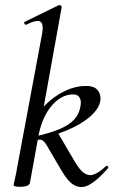

<svg xmlns="http://www.w3.org/2000/svg" viewBox="-20 -746 457 775"><path d="M62 8Q46 8 40.5 6Q35 4 35 1Q35 -2 40.5 -25Q46 -48 50 -74L150 -610Q157 -649 143 -658.5Q129 -668 85 -646Q81 -645 78.5 -651Q76 -657 80 -658L217 -725Q221 -727 225.5 -723.5Q230 -720 229 -717L137 -207L101 -9Q98 8 62 8ZM310 9Q287 9 269 -5.5Q251 -20 228 -58L170 -157Q159 -176 149.5 -180.5Q140 -185 116 -179L212 -213L281 -95Q302 -60 316.5 -49.5Q331 -39 345 -39Q356 -39 372 -48Q388 -57 407 -75Q411 -79 415 -74.5Q419 -70 416 -67Q349 9 310 9ZM116 -179V-194Q180 -208 219.5 -224.5Q259 -241 279.5 -263.5Q300 -286 305 -318Q309 -340 301 -352.5Q293 -365 276 -365Q229 -365 191 -322Q153 -279 137 -207L104 -243Q128 -288 163.5 -323Q199 -358 241.5 -378.5Q284 -399 327 -399Q355 -399 367.5 -388.5Q380 -378 383.5 -364Q387 -350 385 -339Q380 -308 345.5 -277Q311 -246 252.5 -221Q194 -196 116 -179Z"/></svg>

Font: Cormorant Garamond Light Medium
Style: Italic
Weight: 500
Italic angle: -10°
Version: Version 4.001